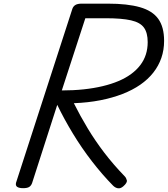

<svg xmlns="http://www.w3.org/2000/svg" viewBox="-20 -1018 920 1053"><path d="M107 14Q85 14 74.5 7Q64 0 68 -16L377 -970Q382 -984 394 -991Q406 -998 428 -998H572Q679 -998 747.5 -978.5Q816 -959 848 -914.5Q880 -870 880 -794Q880 -744 865 -700.5Q850 -657 821 -620Q792 -583 749.5 -553.5Q707 -524 651.5 -502.5Q596 -481 529.5 -468Q463 -455 385 -452Q420 -382 461 -314Q502 -246 552 -180.5Q602 -115 664 -51Q672 -43 675.5 -29.5Q679 -16 656 4Q641 17 626.5 14.5Q612 12 600 0Q541 -60 484.5 -133Q428 -206 379.5 -286Q331 -366 294 -443L156 -14Q151 0 140.5 7Q130 14 107 14ZM319 -522Q383 -522 439 -528Q495 -534 543 -545.5Q591 -557 630 -573.5Q669 -590 699 -612Q729 -634 749.5 -661Q770 -688 780 -719.5Q790 -751 790 -787Q790 -838 769.5 -866.5Q749 -895 698.5 -906.5Q648 -918 559 -918H448Z"/></svg>

Font: Playwrite NZ
Style: Regular
Weight: 400
Designer: Veronika Burian, José Scaglione
Foundry: TypeTogether
Version: Version 1.002